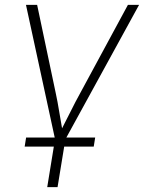

<svg xmlns="http://www.w3.org/2000/svg" viewBox="-20 -566 592 790"><path d="M174.3 204.1 206.5 6.3 86.9 -545.9H132.8L209.5 -182.1Q217.3 -146 223.1 -109.6Q229 -73.2 235.4 -38.1Q253.9 -73.2 271.7 -109.6Q289.6 -146 309.6 -182.1L506.3 -545.9H552.2L249 7.3L216.8 204.1ZM81.5 37.1 87.4 0H371.6L365.7 37.1Z"/></svg>

Font: Inter Extra Light
Style: Italic
Weight: 200
Italic angle: -9.39999°
Designer: Rasmus Andersson
Foundry: rsms
Version: Version 4.000;git-3c8e0fc